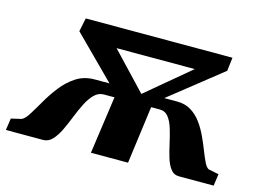

<svg xmlns="http://www.w3.org/2000/svg" viewBox="-153 -665 1056 797"><g transform="rotate(15 375.0 -266.5)"><path d="M-75 0 -67.5 -51 -24 -61Q-10 -66.5 6 -92Q22 -117.5 41.8 -152Q61.5 -186.5 87.5 -220Q113.5 -253.5 147.8 -275.8Q182 -298 227 -298H290.5L113.5 -475L125.5 -533H756L749 -475L526 -298H581.5Q616 -298 641.5 -282.2Q667 -266.5 685.5 -241Q704 -215.5 717.5 -186.2Q731 -157 741.5 -130Q752 -103 761.2 -84Q770.5 -65 780.5 -60L825 -51L818 0H669Q646.5 0 632.8 -18Q619 -36 610.8 -64Q602.5 -92 595.5 -123.8Q588.5 -155.5 580 -183.5Q571.5 -211.5 557.5 -229.5Q543.5 -247.5 520 -247.5H483L450 0H290.5L325.5 -247.5H280Q256.5 -247.5 238.8 -229.5Q221 -211.5 207 -183.5Q193 -155.5 180.5 -123.8Q168 -92 154.5 -64Q141 -36 124.2 -18Q107.5 0 85 0ZM429.5 -290 617 -447H281Z"/></g></svg>

Font: Merriweather 72pt Black
Style: Italic
Weight: 900
Italic angle: -7.8°
Version: Version 2.101